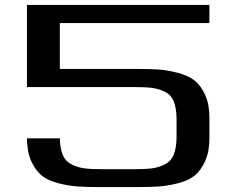

<svg xmlns="http://www.w3.org/2000/svg" viewBox="-20 -763 944 783"><path d="M527 -73Q573 -73 600 -76.5Q627 -80 652 -92.5Q677 -105 688 -131Q699 -157 700 -199V-283Q699 -325 688 -351Q677 -377 652 -389Q627 -401 600 -404.5Q573 -408 527 -408H90V-743H834V-669H224V-482H534Q590 -482 627 -479.5Q664 -477 707 -465.5Q750 -454 775 -433.5Q800 -413 817 -375Q834 -337 834 -283V-199Q834 -145 817 -107Q800 -69 775 -48Q750 -27 707 -16Q664 -5 627.5 -2.5Q591 0 534 0H390Q333 0 296.5 -2.5Q260 -5 217 -16Q174 -27 149 -48Q124 -69 107 -107Q90 -145 90 -199H224Q225 -157 236 -131Q247 -105 272 -92.5Q297 -80 324 -76.5Q351 -73 397 -73Z"/></svg>

Font: Aneo
Style: Regular
Weight: 400
Designer: Anastasios Pappas
Foundry: Anastasios Pappas
Version: Version 1.000